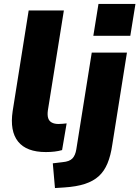

<svg xmlns="http://www.w3.org/2000/svg" viewBox="-20 -758 705 971"><path d="M212 11Q114 11 71.5 -42Q29 -95 44 -196L125 -705H303L222 -199Q219 -176 223.5 -161Q228 -146 241.5 -138.5Q255 -131 276 -131Q286 -131 296.5 -132Q307 -133 317 -134L294 1Q277 6 256.5 8.5Q236 11 212 11ZM452 -577 478 -738H665L639 -577ZM258 193 247 68 297 62Q331 59 346 43.5Q361 28 366 -3L444 -492H622L548 -27Q540 29 523.5 68.5Q507 108 479.5 133Q452 158 409.5 172Q367 186 305 190Z"/></svg>

Font: Nunito Sans 12pt ExtraLight 12pt Black
Style: Italic
Weight: 900
Italic angle: -9°
Version: Version 3.101;gftools[0.9.27]